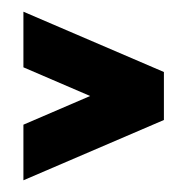

<svg xmlns="http://www.w3.org/2000/svg" viewBox="-20 -463 320 328"><path d="M20 -155V-250L134 -299L20 -348V-443L260 -340V-258Z"/></svg>

Font: Karantina
Style: Regular
Weight: 400
Designer: Rony Koch
Foundry: Rony Koch
Version: Version 1.000; ttfautohint (v1.8.3)